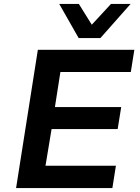

<svg xmlns="http://www.w3.org/2000/svg" viewBox="-20 -959 715 979"><path d="M62 0 173 -705H665L647 -592H288L260 -413H598L580 -301H243L212 -114H571L553 0ZM381 -765 282 -939H382L448 -833L546 -939H646L492 -765Z"/></svg>

Font: Nunito Sans 6pt
Style: Bold Italic
Weight: 700
Italic angle: -9°
Version: Version 3.101;gftools[0.9.27]